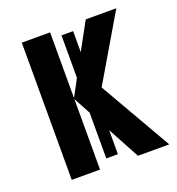

<svg xmlns="http://www.w3.org/2000/svg" viewBox="-105 -629 657 714"><g transform="rotate(-20 223.5 -271.5)"><path d="M59 0V-543H171V-283L207 -350V-518H253V-435L312 -543H433L281 -285L445 0H321L253 -126V-31H207V-212L171 -279V0Z"/></g></svg>

Font: Noto Sans ExtraCondensed SemiBold
Style: Regular
Weight: 600
Width: 2
Designer: Monotype Design Team
Foundry: Monotype Imaging Inc.
Version: Version 2.013; ttfautohint (v1.8.4.7-5d5b)